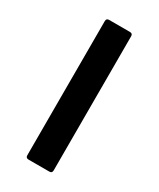

<svg xmlns="http://www.w3.org/2000/svg" viewBox="-140 -557 501 606"><g transform="rotate(30 110.5 -254.5)"><path d="M62 -10V-499Q62 -509 72 -509H148Q158 -509 158 -499V-10Q158 0 148 0H72Q62 0 62 -10Z"/></g></svg>

Font: Amber EN Medium
Style: Regular
Weight: 500
Designer: Jeremy Tribby
Foundry: Tribby Type Co.
Version: Version 1.403 November 24, 2021